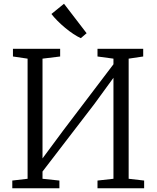

<svg xmlns="http://www.w3.org/2000/svg" viewBox="-20 -1003 834 1023"><path d="M45.5 0V-41L127 -50.5V-690.5L49 -702V-743H300.5V-702L206.5 -690.5V-159L318 -309.5L584.5 -660.5V-690.5L499.5 -702V-743H743V-702L665.5 -690.5V-50.5L748 -41V0H499.5V-41L584.5 -50.5V-588.5L482.5 -448.5L206.5 -89V-50.5L296.5 -41V0ZM410 -800Q393 -807.5 371 -822Q349 -836.5 326.8 -855Q304.5 -873.5 285.5 -892.8Q266.5 -912 254 -928.5L321 -983L441.5 -826L411 -800Z"/></svg>

Font: Merriweather 28pt Light
Style: Regular
Weight: 300
Version: Version 2.100